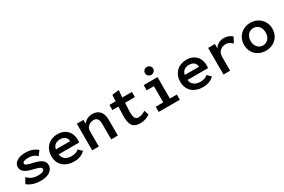

<svg xmlns="http://www.w3.org/2000/svg" viewBox="102 -1787 4301 2905"><g transform="rotate(-30 2252.0 -334.5)"><path d="M291 11C431 11 506 -55 506 -136C506 -209 453 -253 326 -281C227 -302 190 -317 190 -344C190 -373 234 -387 290 -387C350 -387 407 -368 439 -327L498 -404C443 -453 377 -476 288 -476C162 -476 84 -419 84 -342C84 -263 154 -223 275 -196C367 -173 401 -160 401 -130C401 -99 360 -79 293 -79C204 -79 152 -109 108 -155L55 -63C116 -11 195 11 291 11Z M868 11C946 11 1015 -12 1063 -64L1002 -122C968 -90 922 -79 873 -79C795 -79 724 -116 717 -201H1076C1077 -214 1078 -234 1078 -248C1078 -397 978 -476 854 -476C715 -476 607 -384 607 -229C607 -76 718 11 868 11ZM719 -287C730 -357 783 -388 849 -388C918 -388 965 -352 967 -287Z M1187 0H1303V-273C1303 -344 1369 -387 1432 -387C1489 -387 1519 -351 1519 -275V0H1635V-277C1635 -418 1557 -476 1464 -476C1392 -477 1338 -445 1303 -398V-465H1187Z M2023 10C2088 10 2143 -8 2195 -42L2170 -125C2135 -101 2096 -81 2048 -81C1993 -81 1965 -114 1971 -243L1978 -375H2149L2150 -465H1980L1991 -589L1871 -575L1866 -465H1757L1756 -375H1862L1856 -242C1848 -55 1900 10 2023 10Z M2533 -541C2572 -541 2605 -573 2605 -610C2605 -648 2572 -680 2533 -680C2492 -680 2462 -650 2462 -610C2462 -573 2494 -541 2533 -541ZM2349 0H2718V-91H2597V-465H2355V-374H2481V-91H2349Z M3120 11C3198 11 3267 -12 3315 -64L3254 -122C3220 -90 3174 -79 3125 -79C3047 -79 2976 -116 2969 -201H3328C3329 -214 3330 -234 3330 -248C3330 -397 3230 -476 3106 -476C2967 -476 2859 -384 2859 -229C2859 -76 2970 11 3120 11ZM2971 -287C2982 -357 3035 -388 3101 -388C3170 -388 3217 -352 3219 -287Z M3481 0H3597V-242C3597 -341 3667 -382 3740 -382C3785 -382 3818 -361 3851 -327L3901 -422C3863 -459 3815 -476 3756 -476C3691 -476 3628 -442 3599 -387L3600 -465H3481Z M4221 10C4363 10 4469 -89 4469 -233C4469 -371 4363 -476 4221 -476C4079 -476 3974 -371 3974 -233C3974 -88 4078 10 4221 10ZM4221 -82C4145 -82 4090 -142 4090 -233C4090 -326 4146 -384 4221 -384C4298 -384 4352 -326 4352 -233C4352 -142 4298 -82 4221 -82Z"/></g></svg>

Font: Inconsolata SemiExpanded
Style: Bold
Weight: 700
Width: 6
Monospace: yes
Designer: Raph Levien, Cyreal, Brenton Simpson
Foundry: Raph Levien, Cyreal, Google
Version: Version 3.100